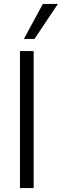

<svg xmlns="http://www.w3.org/2000/svg" viewBox="-20 -961 316 981"><path d="M82 0V-700H152V0ZM102 -762 199 -941H276L156 -762Z"/></svg>

Font: Host Grotesk Light
Style: Regular
Weight: 300
Designer: Doukan Karapınar
Foundry: Element Type
Version: Version 1.003